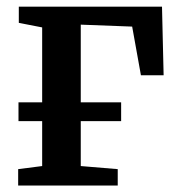

<svg xmlns="http://www.w3.org/2000/svg" viewBox="-20 -572 554 592"><path d="M36 0V-50.5L110 -60V-487.5L38 -501.5V-551.5H479.5L484.5 -340H414.5L387.5 -490L229 -496V-60L343 -50.5V0ZM37 -256.5H353.5V-198.5H37Z"/></svg>

Font: Merriweather 28pt SemiBold
Style: Regular
Weight: 600
Version: Version 2.100